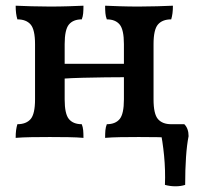

<svg xmlns="http://www.w3.org/2000/svg" viewBox="-20 -481 701 674"><path d="M349 3Q349 -13 350 -24Q351 -35 355 -45Q385 -45 400 -63Q415 -81 415 -132V-326Q415 -377 400 -395Q385 -413 355 -413Q351 -423 350 -434.5Q349 -446 349 -461Q371 -460 402 -459Q433 -458 467 -458Q500 -458 532 -459Q564 -460 587 -461Q587 -446 585.5 -434.5Q584 -423 581 -413Q550 -413 534.5 -395Q519 -377 519 -326V-132Q519 -81 534.5 -63Q550 -45 581 -45Q584 -35 585.5 -24Q587 -13 587 3Q564 1 532 0.5Q500 0 467 0Q433 0 402 0.5Q371 1 349 3ZM35 3Q35 -13 36.5 -24Q38 -35 41 -45Q72 -45 87.5 -63Q103 -81 103 -132V-326Q103 -377 87.5 -395Q72 -413 41 -413Q38 -423 36.5 -434.5Q35 -446 35 -461Q58 -460 90 -459Q122 -458 155 -458Q189 -458 220 -459Q251 -460 273 -461Q273 -446 272 -434.5Q271 -423 267 -413Q237 -413 222 -395Q207 -377 207 -326V-132Q207 -81 222 -63Q237 -45 267 -45Q271 -35 272 -24Q273 -13 273 3Q251 1 220 0.5Q189 0 155 0Q122 0 90 0.5Q58 1 35 3ZM202 -205V-257H419V-210Q390 -210 350 -209.5Q310 -209 270 -208Q230 -207 202 -205ZM559 168Q561 117 556 65.5Q551 14 542 -27V-45H627Q642 -30 642 -3Q636 27 633 70.5Q630 114 630 168Q615 173 596 173Q577 173 559 168Z"/></svg>

Font: Vollkorn Medium
Style: Regular
Weight: 500
Designer: Friedrich Althausen
Foundry: Friedrich Althausen
Version: Version 5.000